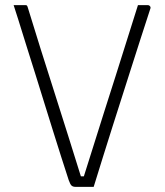

<svg xmlns="http://www.w3.org/2000/svg" viewBox="-20 -720 640 746"><path d="M80 -700Q82 -700 83 -699.5Q84 -699 85 -698Q86 -697 87 -694Q112 -612 138 -529.5Q164 -447 191 -362.5Q218 -278 245.5 -190.5Q273 -103 302 -10L265 -35H334L298 -10Q320 -79 341.5 -148Q363 -217 385 -286Q407 -355 429 -424Q451 -493 472.5 -562Q494 -631 516 -700Q527 -700 537 -700Q547 -700 554 -700Q558 -700 560 -698.5Q562 -697 563.5 -695Q565 -693 565 -689Q546 -631 527.5 -573.5Q509 -516 490.5 -458Q472 -400 453.5 -342Q435 -284 416.5 -226Q398 -168 380 -110Q362 -52 344 6Q325 6 306 6Q287 6 273 6Q264 6 258.5 1.5Q253 -3 247 -20Q233 -63 217.5 -111.5Q202 -160 185.5 -213Q169 -266 152 -320.5Q135 -375 118 -430Q101 -485 84 -538Q75 -566 67 -592.5Q59 -619 50.5 -645.5Q42 -672 33 -700Q45 -700 56.5 -700Q68 -700 80 -700Z"/></svg>

Font: Recursive Monospace Light
Style: Regular
Weight: 300
Version: Version 1.047